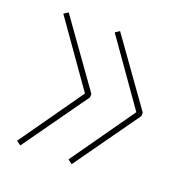

<svg xmlns="http://www.w3.org/2000/svg" viewBox="-92 -583 595 625"><g transform="rotate(20 205.5 -270.5)"><path d="M203 -277V-265L43 -40L28 -51L183 -271L28 -491L43 -501ZM381 -277V-265L221 -40L206 -51L361 -271L206 -491L221 -501Z"/></g></svg>

Font: Georama ExtraCondensed Thin Thin
Style: Regular
Weight: 250
Version: Version 1.001